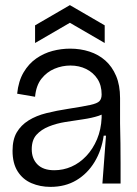

<svg xmlns="http://www.w3.org/2000/svg" viewBox="-20 -717 534 750"><path d="M177 13Q137 13 103 -1.5Q69 -16 49 -47.5Q29 -79 29 -128Q29 -172 45.5 -200Q62 -228 91.5 -246.5Q121 -265 161 -275Q201 -285 247 -292Q305 -301 332.5 -307Q360 -313 368.5 -322Q377 -331 377 -348Q377 -384 360.5 -409Q344 -434 316.5 -447.5Q289 -461 255 -461Q223 -461 193 -448.5Q163 -436 142 -409.5Q121 -383 117 -339L47 -351Q52 -400 72 -434Q92 -468 121.5 -488.5Q151 -509 185 -518Q219 -527 254 -527Q294 -527 329.5 -515.5Q365 -504 391.5 -480.5Q418 -457 433.5 -420.5Q449 -384 449 -334V-235Q450 -196 450.5 -156.5Q451 -117 451 -78Q451 -39 451 0H380Q384 -48 387 -92.5Q390 -137 394 -187H385Q377 -130 349.5 -84.5Q322 -39 278.5 -13Q235 13 177 13ZM192 -52Q227 -52 259 -66Q291 -80 317 -107.5Q343 -135 359 -173Q375 -211 377 -257V-280L404 -289Q391 -273 365 -264.5Q339 -256 304.5 -251Q270 -246 235.5 -240.5Q201 -235 171 -223Q141 -211 122.5 -190.5Q104 -170 104 -134Q104 -97 126.5 -74.5Q149 -52 192 -52ZM117 -549V-618L253 -697L389 -618V-549L253 -628Z"/></svg>

Font: Bricolage Grotesque 48pt Condensed ExtraBold Light
Style: Regular
Weight: 300
Version: Version 1.000;gftools[0.9.30]